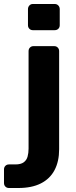

<svg xmlns="http://www.w3.org/2000/svg" viewBox="-69 -751 379 961"><path d="M-24 190Q-35 190 -42 183Q-49 176 -49 165V97Q-49 86 -42 79Q-35 72 -24 72H8Q35 72 49.5 61.5Q64 51 69 33Q74 15 74 -7V-495Q74 -506 81 -513Q88 -520 98 -520H203Q213 -520 220 -513Q227 -506 227 -495V-4Q227 57 204 100.5Q181 144 135.5 167Q90 190 23 190ZM95 -600Q85 -600 78 -607Q71 -614 71 -625V-705Q71 -716 78 -723.5Q85 -731 95 -731H205Q216 -731 223 -723.5Q230 -716 230 -705V-625Q230 -614 223 -607Q216 -600 205 -600Z"/></svg>

Font: Rubik SemiBold
Style: Regular
Weight: 600
Designer: Hubert and Fischer
Foundry: Hubert and Fischer
Version: Version 2.300;gftools[0.9.30]